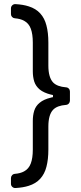

<svg xmlns="http://www.w3.org/2000/svg" viewBox="-20 -781 402 948"><path d="M34.1 126.8V98.4Q34.1 90.2 39.6 84.2Q45.1 78.1 53.3 77.4Q80.3 75.3 98.7 65.3Q122.2 52.9 132.1 25.9Q142 -0.4 142 -42.3V-184.3Q142 -211.6 149.1 -234.7Q156.6 -258.2 176.1 -273.8Q196 -290.5 231.5 -299Q236.5 -300.8 241.5 -301.1V-311.8L231.5 -313.9Q196 -322.8 176.1 -339.1Q156.6 -355.5 149.1 -378.2Q142 -401.6 142 -428.6V-570.7Q142 -612.6 132.1 -639.2Q122.5 -665.8 98.7 -678.6Q80.3 -688.6 53.3 -690.7Q45.1 -691.4 39.6 -697.3Q34.1 -703.1 34.1 -711.3V-739.7Q34.1 -748.6 40.5 -754.8Q46.9 -761 56.1 -760.7Q94.8 -758.5 121.8 -749.6Q157 -738.6 178.6 -714.8Q200.3 -691.1 209.2 -655.5Q218.8 -620 218.8 -570.7V-457Q218.8 -399.1 242.2 -373.9Q262.1 -353.3 306.1 -349.8Q314.3 -349.4 319.8 -343.4Q325.3 -337.4 325.3 -329.2V-284.1Q325.3 -275.9 319.8 -269.9Q314.3 -263.8 306.1 -263.1Q262.1 -259.9 242.2 -239Q218.8 -214.5 218.8 -155.9V-42.3Q218.8 6.4 209.2 42.6Q200.3 77.8 178.6 101.6Q157 125.4 121.8 136.4Q94.8 145.2 56.1 147.4Q47.2 147.7 40.7 141.7Q34.1 135.7 34.1 126.8Z"/></svg>

Font: DeltaSans
Style: Regular
Weight: 400
Designer: Rasmus Andersson
Foundry: rsms
Version: Version 3.012